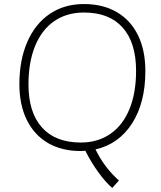

<svg xmlns="http://www.w3.org/2000/svg" viewBox="-20 -740 799 951"><path d="M453 0Q496 89 569 154L536 191Q502 162 465.5 111Q429 60 403 7Q395 8 379 8Q285 8 217 -32Q149 -72 112.5 -146.5Q76 -221 76 -323Q76 -443 115.5 -533Q155 -623 227 -671.5Q299 -720 396 -720Q490 -720 558.5 -680Q627 -640 663.5 -565.5Q700 -491 700 -388Q700 -231 634 -128.5Q568 -26 453 0ZM654 -389Q654 -529 587.5 -603.5Q521 -678 396 -678Q311 -678 249 -635.5Q187 -593 154 -512.5Q121 -432 121 -322Q121 -183 188 -108.5Q255 -34 380 -34Q464 -34 526 -76.5Q588 -119 621 -199Q654 -279 654 -389Z"/></svg>

Font: Muli ExtraLight
Style: Italic
Weight: 275
Italic angle: -4.541°
Designer: Vernon Adams
Foundry: Vernon Adams
Version: Version 2.001